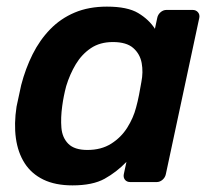

<svg xmlns="http://www.w3.org/2000/svg" viewBox="-20 -550 646 580"><path d="M199 10Q147 10 111 -7.5Q75 -25 54.5 -57Q34 -89 28 -132.5Q22 -176 30 -228Q34 -246 37 -260.5Q40 -275 44 -293Q57 -343 78.5 -386Q100 -429 131.5 -461.5Q163 -494 205.5 -512Q248 -530 303 -530Q365 -530 397.5 -510.5Q430 -491 448 -463L455 -496Q457 -506 465 -513Q473 -520 483 -520H562Q572 -520 578 -513Q584 -506 582 -496L481 -24Q479 -14 471 -7Q463 0 453 0H374Q363 0 357.5 -7Q352 -14 354 -24L362 -61Q332 -30 296 -10Q260 10 199 10ZM244 -97Q286 -97 316 -116Q346 -135 364.5 -164.5Q383 -194 391 -225Q396 -243 400 -263.5Q404 -284 407 -302Q413 -332 408 -359.5Q403 -387 382.5 -405Q362 -423 321 -423Q282 -423 254.5 -404.5Q227 -386 209 -356Q191 -326 180 -290Q176 -275 173 -260Q170 -245 168 -230Q163 -194 165.5 -164Q168 -134 186.5 -115.5Q205 -97 244 -97Z"/></svg>

Font: Rubik Light Medium
Style: Italic
Weight: 500
Italic angle: -12°
Version: Version 2.104